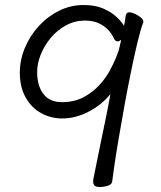

<svg xmlns="http://www.w3.org/2000/svg" viewBox="-20 -732 640 765"><path d="M377 13Q361 13 356 6.5Q351 0 351 -9Q351 -14 352 -19.5Q353 -25 354 -29Q371 -113 382.5 -169Q394 -225 401.5 -261Q409 -297 413 -319.5Q417 -342 420 -357Q385 -314 333 -287Q281 -260 228 -260Q182 -260 143.5 -281.5Q105 -303 82 -344Q59 -385 59 -442Q59 -493 79 -541Q99 -589 134 -627.5Q169 -666 215 -689Q261 -712 313 -712Q360 -712 392.5 -697.5Q425 -683 445.5 -663.5Q466 -644 474 -629Q479 -651 480.5 -667Q482 -683 496 -683H498Q507 -682 519.5 -676Q532 -670 541.5 -662Q551 -654 551 -646V-643Q540 -615 527.5 -562.5Q515 -510 501.5 -444Q488 -378 475.5 -309Q463 -240 452.5 -178Q442 -116 435.5 -71Q429 -26 427 -9Q426 1 413.5 6.5Q401 12 381 13ZM463 -573Q459 -571 455.5 -569Q452 -567 449 -567Q439 -567 434 -579Q428 -593 414 -609.5Q400 -626 376.5 -638Q353 -650 318 -650Q278 -650 243 -631Q208 -612 182.5 -581.5Q157 -551 142.5 -515Q128 -479 128 -445Q128 -390 153 -357.5Q178 -325 227 -325Q275 -325 311.5 -344Q348 -363 374 -391Q400 -419 416.5 -449Q433 -479 442 -501.5Q451 -524 453 -531Q456 -542 458 -552.5Q460 -563 463 -573Z"/></svg>

Font: QiushuiShotai
Style: Regular
Weight: 600
Designer: Fontworks Inc.
Foundry: Fontworks Inc.
Version: Version 1.250